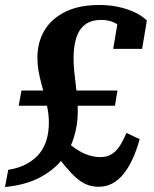

<svg xmlns="http://www.w3.org/2000/svg" viewBox="-52 -739 617 770"><path d="M353 -659Q314 -659 289.5 -640.5Q265 -622 254 -587.5Q243 -553 243 -506Q243 -480 245.5 -454Q248 -428 251.5 -402.5Q255 -377 257.5 -350Q260 -323 260 -292Q260 -239 244.5 -188.5Q229 -138 194.5 -96Q160 -54 104.5 -25.5Q49 3 -32 11L-19 -58Q26 -65 57.5 -83Q89 -101 108 -125.5Q127 -150 135.5 -181Q144 -212 144 -247Q144 -275 139 -301.5Q134 -328 127.5 -353Q121 -378 114 -403.5Q107 -429 102.5 -454.5Q98 -480 98 -508Q98 -569 126 -616.5Q154 -664 209.5 -691.5Q265 -719 346 -719Q387 -719 419.5 -712Q452 -705 476 -695Q500 -685 515 -674.5Q530 -664 537 -657L518 -543H402L421 -656Q434 -655 442 -649Q450 -643 453.5 -634.5Q457 -626 456 -619Q455 -612 449 -607Q442 -623 429 -634Q416 -645 397.5 -652Q379 -659 353 -659ZM34 -376H419L409 -315H23ZM344 10Q317 10 295.5 1Q274 -8 253.5 -26Q233 -44 209.5 -72.5Q186 -101 155 -140L197 -188Q228 -158 254 -141Q280 -124 303.5 -116.5Q327 -109 350 -109Q375 -109 393 -119Q411 -129 426 -150.5Q441 -172 455 -206L508 -181Q496 -137 480 -102Q464 -67 444 -42Q424 -17 399 -3.5Q374 10 344 10Z"/></svg>

Font: Roboto Serif 72pt SemiCondensed SemiBold
Style: Italic
Weight: 600
Width: 4
Italic angle: -10°
Designer: Greg Gazdowicz
Foundry: Commercial Type
Version: Version 1.008